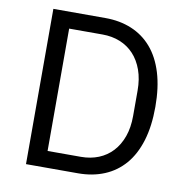

<svg xmlns="http://www.w3.org/2000/svg" viewBox="-79 -774 828 850"><g transform="rotate(10 335.5 -349.0)"><path d="M93 -698H327Q392 -698 445 -676Q498 -654 535.5 -610.5Q573 -567 593 -501.5Q613 -436 613 -349Q613 -262 593 -196.5Q573 -131 535.5 -87.5Q498 -44 445 -22Q392 0 327 0H93ZM327 -74Q370 -74 406 -88.5Q442 -103 468 -131Q494 -159 508.5 -199.5Q523 -240 523 -292V-406Q523 -458 508.5 -498.5Q494 -539 468 -567Q442 -595 406 -609.5Q370 -624 327 -624H177V-74Z"/></g></svg>

Font: IBM Plex Sans
Style: Regular
Weight: 400
Designer: Mike Abbink, Paul van der Laan, Pieter van Rosmalen
Foundry: Bold Monday
Version: Version 3.005